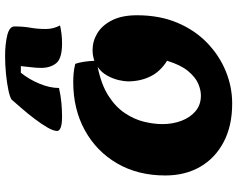

<svg xmlns="http://www.w3.org/2000/svg" viewBox="-109 -799 933 755"><g transform="rotate(-90 357.5 -421.5)"><path d="M328 25Q240 25 176.5 -8.5Q113 -42 79 -101Q45 -160 45 -238Q45 -346 92.5 -427.5Q140 -509 223 -554.5Q306 -600 412 -600Q429 -600 446.5 -598.5Q464 -597 484 -592Q489 -578 492 -558.5Q495 -539 496 -517Q505 -520 515.5 -522Q526 -524 538 -524Q573 -524 604 -505.5Q635 -487 655 -448Q675 -409 675 -349Q675 -260 645.5 -190.5Q616 -121 566 -73Q516 -25 454.5 0Q393 25 328 25ZM359 -98Q382 -98 407 -109Q432 -120 456 -149Q480 -178 496 -231Q453 -258 434 -297.5Q415 -337 415 -385Q415 -399 420 -421Q425 -443 437.5 -466Q450 -489 472 -504Q403 -490 359 -462Q315 -434 290.5 -397.5Q266 -361 256.5 -322.5Q247 -284 247 -249Q247 -209 260 -174.5Q273 -140 298 -119Q323 -98 359 -98ZM277 -644Q246 -644 233 -649.5Q220 -655 220 -663Q220 -678 234 -702Q248 -726 268.5 -753Q289 -780 310 -804Q331 -828 344 -843Q356 -850 383 -855.5Q410 -861 445 -864.5Q480 -868 514 -868Q561 -868 596 -859.5Q631 -851 631 -831Q631 -796 626 -768.5Q621 -741 621 -708Q621 -691 625 -677Q629 -663 635 -652Q618 -648 600.5 -646Q583 -644 564 -644Q505 -644 486.5 -667Q468 -690 468 -726Q468 -744 470.5 -764.5Q473 -785 475 -806H449Q423 -774 406 -733Q389 -692 389 -656Q358 -649 330 -646.5Q302 -644 277 -644Z"/></g></svg>

Font: Lemon
Style: Regular
Weight: 400
Designer: Eduardo Rodriguez Tunni
Foundry: Eduardo Rodriguez Tunni
Version: Version 1.003; ttfautohint (v1.8.4.7-5d5b);gftools[0.9.24]